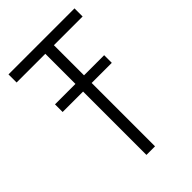

<svg xmlns="http://www.w3.org/2000/svg" viewBox="-210 -785 870 870"><g transform="rotate(-45 225.5 -350.0)"><path d="M67 -406H198V0H253V-406H382V-455H253V-648H437V-700H14V-648H198V-455H67Z"/></g></svg>

Font: Jost Light
Style: Regular
Weight: 300
Version: Version 3.710